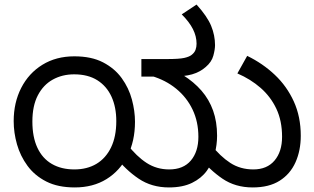

<svg xmlns="http://www.w3.org/2000/svg" viewBox="-20 -810 1376 842"><path d="M308 12Q234 12 183 -14Q132 -40 100.5 -83Q69 -126 54.5 -177Q40 -228 40 -279Q40 -360 73 -424.5Q106 -489 166 -526Q226 -563 306 -563Q381 -563 432 -536.5Q483 -510 514 -467Q545 -424 558.5 -373.5Q572 -323 572 -276Q572 -191 539 -126Q506 -61 447 -24.5Q388 12 308 12ZM306 -67Q362 -67 403 -91.5Q444 -116 467 -163.5Q490 -211 490 -279Q490 -340 469 -386Q448 -432 407 -458Q366 -484 305 -484Q253 -484 211.5 -461Q170 -438 146 -392Q122 -346 122 -277Q122 -209 144 -162Q166 -115 207.5 -91Q249 -67 306 -67ZM721 12Q645 12 588 -26.5Q531 -65 486 -123L538 -177Q579 -124 623 -95.5Q667 -67 722 -67Q784 -67 817 -106Q850 -145 850 -210Q850 -276 824.5 -329.5Q799 -383 752.5 -421Q706 -459 644 -477L782 -481Q830 -451 863.5 -412.5Q897 -374 914.5 -325Q932 -276 932 -215Q932 -175 921.5 -134.5Q911 -94 887 -61Q863 -28 822 -8Q781 12 721 12ZM1088 12Q1012 12 955.5 -26.5Q899 -65 853 -123L904 -177Q946 -124 990 -95.5Q1034 -67 1091 -67Q1151 -67 1184 -106Q1217 -145 1217 -210Q1217 -280 1192 -333Q1167 -386 1123 -424.5Q1079 -463 1021 -488L1064 -565Q1132 -532 1185 -482Q1238 -432 1268.5 -365Q1299 -298 1299 -215Q1299 -150 1276 -98.5Q1253 -47 1206.5 -17.5Q1160 12 1088 12ZM923 -612Q923 -593 915.5 -565.5Q908 -538 882 -516Q857 -494 822.5 -484Q788 -474 730 -474H600V-551H712Q766 -551 788 -556Q810 -561 820 -569Q833 -579 837.5 -591.5Q842 -604 842 -618Q842 -651 826 -682.5Q810 -714 777 -747L842 -790Q889 -738 906 -696.5Q923 -655 923 -612Z"/></svg>

Font: hexukannada05
Style: Book
Weight: 400
Designer: Jelle Bosma - Monotype Design Team
Foundry: Monotype Imaging Inc.
Version: Version 2.003